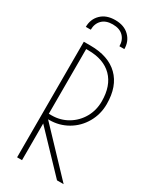

<svg xmlns="http://www.w3.org/2000/svg" viewBox="-236 -1011 884 1079"><g transform="rotate(30 206.5 -472.0)"><path d="M79 -750H122Q239 -750 302.5 -688Q366 -626 366 -511Q366 -445 334.5 -390Q303 -335 249 -303.5Q195 -272 130 -272H123L381 0H338L111 -238V0H79ZM129 -301Q186 -301 233 -329Q280 -357 307 -404.5Q334 -452 334 -510Q334 -611 279.5 -666Q225 -721 124 -721H111V-301ZM297 -828H265Q265 -867 241 -891.5Q217 -916 172 -916Q127 -916 103 -891.5Q79 -867 79 -828H47Q47 -878 80.5 -911Q114 -944 172 -944Q230 -944 263.5 -911Q297 -878 297 -828Z"/></g></svg>

Font: Poiret One
Style: Regular
Weight: 400
Designer: Denis Masharov (denis.masharov@gmail.com), Cyreal (Charset Expansion)
Foundry: Denis Masharov
Version: Version 1.101